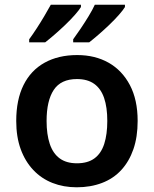

<svg xmlns="http://www.w3.org/2000/svg" viewBox="-20 -786 654 816"><path d="M565 -272Q565 -204 547 -152Q529 -100 495.5 -63.5Q462 -27 413.5 -8.5Q365 10 306 10Q250 10 203 -8.5Q156 -27 121.5 -63.5Q87 -100 68 -152Q49 -204 49 -272Q49 -362 80 -424.5Q111 -487 169.5 -519.5Q228 -552 308 -552Q384 -552 441.5 -519.5Q499 -487 532 -424.5Q565 -362 565 -272ZM178 -272Q178 -215 191.5 -174.5Q205 -134 233.5 -113Q262 -92 307 -92Q353 -92 381.5 -113Q410 -134 423 -174.5Q436 -215 436 -272Q436 -330 422.5 -369.5Q409 -409 380.5 -429.5Q352 -450 307 -450Q239 -450 208.5 -404Q178 -358 178 -272ZM511 -756Q503 -743 485.5 -723Q468 -703 445 -681Q422 -659 399.5 -639.5Q377 -620 359 -606H291V-619Q305 -638 322.5 -664Q340 -690 356.5 -717Q373 -744 383 -766H511ZM324 -756Q316 -743 298.5 -723Q281 -703 258 -681Q235 -659 212.5 -639.5Q190 -620 172 -606H104V-619Q118 -638 135 -664Q152 -690 168 -717Q184 -744 196 -766H324Z"/></svg>

Font: Noto Sans Hebrew SemiBold
Style: Regular
Weight: 600
Designer: Monotype Design Team
Foundry: Monotype Imaging Inc.
Version: Version 2.003